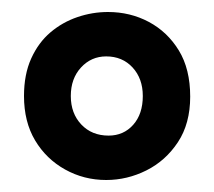

<svg xmlns="http://www.w3.org/2000/svg" viewBox="-20 -689 357 320"><path d="M157 -389Q120 -389 88.5 -406.5Q57 -424 38.5 -455Q20 -486 20 -529Q20 -565 32 -591.5Q44 -618 64 -635Q84 -652 109 -660.5Q134 -669 160 -669Q197 -669 228 -652.5Q259 -636 278 -605Q297 -574 297 -528Q297 -483 276.5 -452Q256 -421 224 -405Q192 -389 157 -389ZM161 -463Q186 -463 202 -481Q218 -499 218 -529Q218 -558 201 -576.5Q184 -595 157 -595Q132 -595 115 -576.5Q98 -558 98 -529Q98 -500 115.5 -481.5Q133 -463 161 -463Z"/></svg>

Font: Bricolage Grotesque 48pt Condensed Medium
Style: Regular
Weight: 500
Width: 3
Designer: Mathieu Triay
Foundry: Atelier Triay
Version: Version 1.001;gftools[0.9.33.dev8+g029e19f]